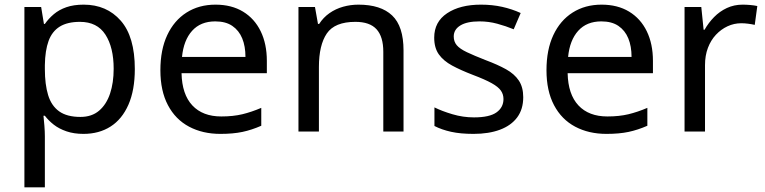

<svg xmlns="http://www.w3.org/2000/svg" viewBox="-20 -617 3293 826"><path d="M340 -597Q439 -597 499.5 -528Q560 -459 560 -320Q560 -229 532.5 -166.5Q505 -104 455.5 -72.5Q406 -41 339 -41Q298 -41 266 -52Q234 -63 211.5 -80.5Q189 -98 173 -119H167Q169 -102 171 -76Q173 -50 173 -31V189H85V-587H157L169 -514H173Q189 -537 211.5 -556Q234 -575 265.5 -586Q297 -597 340 -597ZM324 -523Q270 -523 237 -502.5Q204 -482 189 -441Q174 -400 173 -337V-320Q173 -254 187 -208Q201 -162 234.5 -138Q268 -114 326 -114Q375 -114 406.5 -141Q438 -168 453.5 -214.5Q469 -261 469 -321Q469 -413 433.5 -468Q398 -523 324 -523Z M907 -597Q976 -597 1025.5 -567Q1075 -537 1101.5 -482.5Q1128 -428 1128 -355V-302H761Q763 -211 807.5 -163.5Q852 -116 932 -116Q983 -116 1022.5 -125.5Q1062 -135 1104 -153V-76Q1063 -58 1023 -49.5Q983 -41 928 -41Q852 -41 793.5 -72Q735 -103 702.5 -164.5Q670 -226 670 -315Q670 -403 699.5 -466Q729 -529 782.5 -563Q836 -597 907 -597ZM906 -525Q843 -525 806.5 -484.5Q770 -444 763 -372H1036Q1036 -418 1022 -452Q1008 -486 979.5 -505.5Q951 -525 906 -525Z M1522 -597Q1618 -597 1667 -550.5Q1716 -504 1716 -400V-51H1629V-394Q1629 -459 1600 -491Q1571 -523 1509 -523Q1420 -523 1386 -473Q1352 -423 1352 -329V-51H1264V-587H1335L1348 -514H1353Q1371 -542 1397.5 -560.5Q1424 -579 1456 -588Q1488 -597 1522 -597Z M2231 -199Q2231 -147 2205 -112Q2179 -77 2131 -59Q2083 -41 2017 -41Q1961 -41 1920.5 -50Q1880 -59 1849 -75V-155Q1881 -139 1926.5 -125.5Q1972 -112 2019 -112Q2086 -112 2116 -133.5Q2146 -155 2146 -191Q2146 -211 2135 -227Q2124 -243 2095.5 -259Q2067 -275 2014 -295Q1962 -315 1925 -335Q1888 -355 1868 -383Q1848 -411 1848 -455Q1848 -523 1903.5 -560Q1959 -597 2049 -597Q2098 -597 2140.5 -587.5Q2183 -578 2220 -561L2190 -491Q2156 -505 2119 -515Q2082 -525 2043 -525Q1989 -525 1960.5 -507.5Q1932 -490 1932 -460Q1932 -438 1945 -422.5Q1958 -407 1988.5 -392.5Q2019 -378 2070 -358Q2121 -339 2157 -319Q2193 -299 2212 -270.5Q2231 -242 2231 -199Z M2568 -597Q2637 -597 2686.5 -567Q2736 -537 2762.5 -482.5Q2789 -428 2789 -355V-302H2422Q2424 -211 2468.5 -163.5Q2513 -116 2593 -116Q2644 -116 2683.5 -125.5Q2723 -135 2765 -153V-76Q2724 -58 2684 -49.5Q2644 -41 2589 -41Q2513 -41 2454.5 -72Q2396 -103 2363.5 -164.5Q2331 -226 2331 -315Q2331 -403 2360.5 -466Q2390 -529 2443.5 -563Q2497 -597 2568 -597ZM2567 -525Q2504 -525 2467.5 -484.5Q2431 -444 2424 -372H2697Q2697 -418 2683 -452Q2669 -486 2640.5 -505.5Q2612 -525 2567 -525Z M3175 -597Q3190 -597 3207.5 -595.5Q3225 -594 3238 -591L3227 -510Q3214 -513 3198.5 -515Q3183 -517 3169 -517Q3138 -517 3110 -504Q3082 -491 3060 -467.5Q3038 -444 3025.5 -411Q3013 -378 3013 -337V-51H2925V-587H2997L3007 -489H3011Q3028 -519 3052 -543.5Q3076 -568 3107 -582.5Q3138 -597 3175 -597Z"/></svg>

Font: Noto Sans Tamil UI
Style: Regular
Weight: 400
Designer: Jelle Bosma - Monotype Design Team
Foundry: Monotype Imaging Inc.
Version: Version 2.004